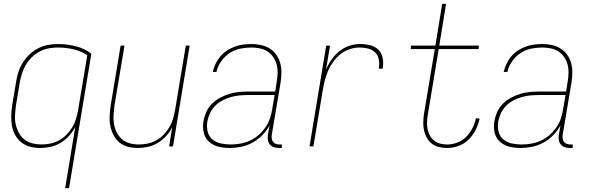

<svg xmlns="http://www.w3.org/2000/svg" viewBox="-20 -755 3040 990"><path d="M316 215 368 -100Q355 -76 336 -54.5Q317 -33 292.5 -18.5Q268 -4 241 2Q214 8 188 8Q161 8 135.5 1.5Q110 -5 90.5 -20.5Q71 -36 58.5 -58.5Q46 -81 41.5 -106.5Q37 -132 38 -159Q39 -186 43 -213L63 -333Q67 -359 75 -384Q83 -409 97.5 -432Q112 -455 132 -474Q152 -493 176 -505.5Q200 -518 226 -523Q252 -528 278 -528Q325 -528 370.5 -516.5Q416 -505 451 -478L336 215ZM194 -10Q217 -10 240.5 -15Q264 -20 285 -31.5Q306 -43 323.5 -61Q341 -79 353.5 -100Q366 -121 372.5 -143.5Q379 -166 383 -189L430 -470Q398 -492 358.5 -501Q319 -510 277 -510Q254 -510 230.5 -505.5Q207 -501 185 -489.5Q163 -478 144.5 -460Q126 -442 113.5 -421Q101 -400 93.5 -376.5Q86 -353 82 -330L62 -210Q59 -186 57.5 -161.5Q56 -137 61 -114Q66 -91 77 -70.5Q88 -50 105.5 -36Q123 -22 146.5 -16Q170 -10 194 -10Z M691 8Q664 8 639 1.5Q614 -5 595 -21Q576 -37 564.5 -60Q553 -83 548.5 -108Q544 -133 545.5 -159.5Q547 -186 551 -213L602 -520H622L570 -210Q567 -186 565.5 -162Q564 -138 568 -115Q572 -92 582.5 -71.5Q593 -51 610 -36.5Q627 -22 649.5 -16Q672 -10 697 -10Q719 -10 742.5 -15Q766 -20 787 -32Q808 -44 825 -62Q842 -80 854 -100.5Q866 -121 872.5 -143.5Q879 -166 883 -189L938 -520H958L872 0H852L868 -100Q856 -75 837 -54Q818 -33 794 -18.5Q770 -4 743 2Q716 8 691 8Z M1163 8Q1133 8 1105.5 1Q1078 -6 1057.5 -24.5Q1037 -43 1030.5 -71.5Q1024 -100 1029 -129Q1033 -153 1043.5 -177Q1054 -201 1072.5 -219.5Q1091 -238 1114 -250.5Q1137 -263 1161.5 -270.5Q1186 -278 1210.5 -280.5Q1235 -283 1259 -283H1399L1407 -334Q1411 -357 1411.5 -379.5Q1412 -402 1406.5 -422.5Q1401 -443 1389 -460.5Q1377 -478 1359.5 -489.5Q1342 -501 1320 -505.5Q1298 -510 1275 -510Q1247 -510 1218 -504Q1189 -498 1163.5 -481Q1138 -464 1120 -438Q1102 -412 1096 -384H1077Q1082 -405 1091.5 -425.5Q1101 -446 1115.5 -463.5Q1130 -481 1150 -494Q1170 -507 1190.5 -514.5Q1211 -522 1232.5 -525Q1254 -528 1275 -528Q1301 -528 1325 -523Q1349 -518 1369.5 -505.5Q1390 -493 1404 -473.5Q1418 -454 1424.5 -431Q1431 -408 1431 -382.5Q1431 -357 1427 -331L1381 -58Q1380 -49 1381.5 -39.5Q1383 -30 1388.5 -23Q1394 -16 1403 -13Q1412 -10 1421 -10H1433V8H1418Q1405 8 1392.5 4Q1380 0 1372 -9.5Q1364 -19 1361.5 -32Q1359 -45 1361 -58L1370 -108Q1355 -81 1332 -57.5Q1309 -34 1281 -19Q1253 -4 1223 2Q1193 8 1163 8ZM1169 -10Q1194 -10 1219.5 -14.5Q1245 -19 1269 -30Q1293 -41 1313 -58.5Q1333 -76 1348.5 -98Q1364 -120 1372 -144.5Q1380 -169 1384 -194L1396 -265H1259Q1237 -265 1214.5 -263Q1192 -261 1170 -254.5Q1148 -248 1127 -237Q1106 -226 1089.5 -209.5Q1073 -193 1063 -171.5Q1053 -150 1049 -128Q1045 -102 1050.5 -77.5Q1056 -53 1074.5 -37Q1093 -21 1118 -15.5Q1143 -10 1169 -10Z M1576 0 1662 -520H1682L1661 -397Q1673 -424 1690 -448.5Q1707 -473 1730.5 -491.5Q1754 -510 1781.5 -519Q1809 -528 1837 -528Q1864 -528 1889.5 -521.5Q1915 -515 1932 -497.5Q1949 -480 1953.5 -454Q1958 -428 1953 -401H1933Q1937 -424 1933.5 -446.5Q1930 -469 1915 -484Q1900 -499 1878.5 -504.5Q1857 -510 1834 -510Q1809 -510 1783 -501.5Q1757 -493 1736 -476Q1715 -459 1698.5 -436.5Q1682 -414 1671.5 -389.5Q1661 -365 1654.5 -339.5Q1648 -314 1644 -289L1596 0Z M2286 8Q2264 8 2243.5 3Q2223 -2 2207 -14Q2191 -26 2181 -44Q2171 -62 2166.5 -82Q2162 -102 2162.5 -124Q2163 -146 2166 -167L2222 -502H2098L2099 -520H2225L2260 -735H2280L2245 -520H2449L2448 -502H2242L2186 -164Q2183 -146 2182 -127Q2181 -108 2184.5 -90Q2188 -72 2196.5 -56.5Q2205 -41 2218.5 -30Q2232 -19 2249.5 -14.5Q2267 -10 2286 -10Q2312 -10 2338.5 -20Q2365 -30 2384.5 -50Q2404 -70 2416.5 -95Q2429 -120 2434 -146L2453 -143Q2447 -114 2433 -86Q2419 -58 2397 -36Q2375 -14 2345 -3Q2315 8 2286 8Z M2663 8Q2633 8 2605.5 1Q2578 -6 2557.5 -24.5Q2537 -43 2530.5 -71.5Q2524 -100 2529 -129Q2533 -153 2543.5 -177Q2554 -201 2572.5 -219.5Q2591 -238 2614 -250.5Q2637 -263 2661.5 -270.5Q2686 -278 2710.5 -280.5Q2735 -283 2759 -283H2899L2907 -334Q2911 -357 2911.5 -379.5Q2912 -402 2906.5 -422.5Q2901 -443 2889 -460.5Q2877 -478 2859.5 -489.5Q2842 -501 2820 -505.5Q2798 -510 2775 -510Q2747 -510 2718 -504Q2689 -498 2663.5 -481Q2638 -464 2620 -438Q2602 -412 2596 -384H2577Q2582 -405 2591.5 -425.5Q2601 -446 2615.5 -463.5Q2630 -481 2650 -494Q2670 -507 2690.5 -514.5Q2711 -522 2732.5 -525Q2754 -528 2775 -528Q2801 -528 2825 -523Q2849 -518 2869.5 -505.5Q2890 -493 2904 -473.5Q2918 -454 2924.5 -431Q2931 -408 2931 -382.5Q2931 -357 2927 -331L2881 -58Q2880 -49 2881.5 -39.5Q2883 -30 2888.5 -23Q2894 -16 2903 -13Q2912 -10 2921 -10H2933V8H2918Q2905 8 2892.5 4Q2880 0 2872 -9.5Q2864 -19 2861.5 -32Q2859 -45 2861 -58L2870 -108Q2855 -81 2832 -57.5Q2809 -34 2781 -19Q2753 -4 2723 2Q2693 8 2663 8ZM2669 -10Q2694 -10 2719.5 -14.5Q2745 -19 2769 -30Q2793 -41 2813 -58.5Q2833 -76 2848.5 -98Q2864 -120 2872 -144.5Q2880 -169 2884 -194L2896 -265H2759Q2737 -265 2714.5 -263Q2692 -261 2670 -254.5Q2648 -248 2627 -237Q2606 -226 2589.5 -209.5Q2573 -193 2563 -171.5Q2553 -150 2549 -128Q2545 -102 2550.5 -77.5Q2556 -53 2574.5 -37Q2593 -21 2618 -15.5Q2643 -10 2669 -10Z"/></svg>

Font: Iosevka SS18 Thin
Style: Italic
Weight: 100
Italic angle: -9°
Monospace: yes
Designer: Belleve Invis
Foundry: Belleve Invis
Version: Version 25.1.1; ttfautohint (v1.8.4)